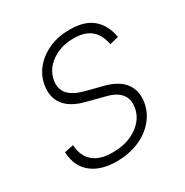

<svg xmlns="http://www.w3.org/2000/svg" viewBox="-136 -664 759 787"><g transform="rotate(-30 243.5 -270.5)"><path d="M454.6 -428.2 412.6 -418Q407.2 -448.2 393.3 -469.7Q379.4 -491.2 355 -502.7Q330.6 -514.2 293.9 -514.2Q232.9 -514.2 189.7 -483.6Q146.5 -453.1 138.2 -404.8Q132.3 -366.2 153.6 -341.6Q174.8 -316.9 225.1 -303.7L306.6 -282.7Q368.7 -266.6 395.5 -230Q422.4 -193.4 413.6 -140.6Q405.8 -95.7 375.7 -61.3Q345.7 -26.9 299.6 -7.8Q253.4 11.2 196.8 11.7Q119.6 11.2 76.4 -24.9Q33.2 -61 30.3 -127.4L73.2 -136.2Q76.2 -83.5 108.4 -55.9Q140.6 -28.3 199.7 -28.8Q268.1 -28.3 314.9 -60.8Q361.8 -93.3 369.6 -143.1Q376 -180.7 356 -205.8Q335.9 -231 289.1 -242.2L206.1 -263.7Q141.6 -280.3 114 -316.9Q86.4 -353.5 95.2 -406.7Q102.5 -450.7 130.9 -483.6Q159.2 -516.6 202.4 -535.2Q245.6 -553.7 297.4 -553.2Q367.2 -553.7 405.8 -521Q444.3 -488.3 454.6 -428.2Z"/></g></svg>

Font: Inter Tight ExtraLight
Style: Italic
Weight: 250
Italic angle: -9.39999°
Designer: Rasmus Andersson
Foundry: rsms
Version: Version 3.004